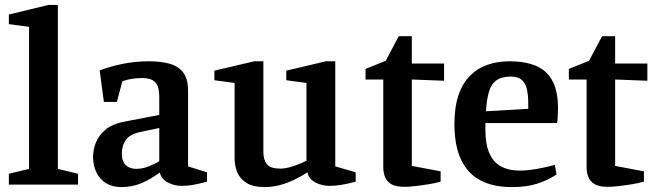

<svg xmlns="http://www.w3.org/2000/svg" viewBox="-20 -750 2664 780"><path d="M16 0V-44L98 -64V-641L16 -652V-691L177 -730H215V-64L297 -44V0Z M473 10Q436 10 410.5 -6Q385 -22 371.5 -50Q358 -78 358 -113Q358 -139 368.5 -168Q379 -197 406.5 -221.5Q434 -246 486 -256L627 -283V-358Q627 -397 611.5 -415Q596 -433 555 -433Q535 -433 514.5 -429.5Q494 -426 477 -420L455 -336H402L385 -464Q430 -481 480.5 -491Q531 -501 585 -501Q634 -501 669.5 -491Q705 -481 724.5 -455Q744 -429 744 -382V-74L821 -50V-12Q788 -3 764.5 1Q741 5 717 5Q688 5 662 -8.5Q636 -22 629 -49Q592 -22 555 -6Q518 10 473 10ZM534 -64Q558 -64 584 -74Q610 -84 627 -95V-230L551 -214Q508 -205 491.5 -182Q475 -159 475 -127Q475 -93 491.5 -78.5Q508 -64 534 -64Z M1056 10Q1009 10 982 -6.5Q955 -23 944 -50Q933 -77 933 -106V-413L851 -424V-463L1013 -501H1050V-133Q1050 -100 1064.5 -82.5Q1079 -65 1119 -65Q1141 -65 1171.5 -75Q1202 -85 1225 -97V-413L1143 -424V-463L1304 -501H1342V-74L1425 -50V-12Q1391 -3 1366.5 1Q1342 5 1317 5Q1288 5 1261 -9Q1234 -23 1229 -50Q1208 -36 1179 -21.5Q1150 -7 1118.5 1.5Q1087 10 1056 10Z M1623 9Q1587 9 1568.5 -2.5Q1550 -14 1543.5 -32.5Q1537 -51 1537 -70V-427H1465V-470L1547 -503L1600 -603H1653V-492H1784V-422L1653 -427V-76L1770 -54V-12Q1749 -6 1721 -1.5Q1693 3 1666.5 6Q1640 9 1623 9Z M2060 10Q1995 10 1949.5 -9Q1904 -28 1877 -62.5Q1850 -97 1838 -143Q1826 -189 1826 -244Q1826 -314 1842.5 -363Q1859 -412 1889.5 -442.5Q1920 -473 1961 -487Q2002 -501 2050 -501Q2152 -501 2199.5 -455Q2247 -409 2247 -311Q2247 -304 2246.5 -293Q2246 -282 2245.5 -271Q2245 -260 2243 -250H1952V-223Q1952 -163 1968.5 -126.5Q1985 -90 2016 -73.5Q2047 -57 2091 -57Q2121 -57 2159 -63.5Q2197 -70 2234 -80L2241 -41Q2206 -18 2163 -4Q2120 10 2060 10ZM1954 -298 2126 -308V-330Q2126 -363 2120.5 -387.5Q2115 -412 2099.5 -425.5Q2084 -439 2055 -439Q2018 -439 1996.5 -423.5Q1975 -408 1966 -376Q1957 -344 1954 -298Z M2449 9Q2413 9 2394.5 -2.5Q2376 -14 2369.5 -32.5Q2363 -51 2363 -70V-427H2291V-470L2373 -503L2426 -603H2479V-492H2610V-422L2479 -427V-76L2596 -54V-12Q2575 -6 2547 -1.5Q2519 3 2492.5 6Q2466 9 2449 9Z"/></svg>

Font: Manuale SemiBold
Style: Regular
Weight: 600
Version: Version 1.002